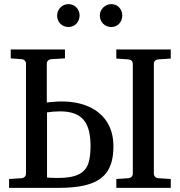

<svg xmlns="http://www.w3.org/2000/svg" viewBox="-20 -911 874 931"><path d="M224 -49C218 -50 213 -50 208 -50V-366C227 -369 249 -371 271 -371C382 -371 419 -313 419 -202C419 -177 417 -155 413 -136C400 -67 344 -48 258 -48C246 -48 234 -49 223 -49ZM207 -414V-603C207 -614 216 -623 228 -624L295 -628V-671H32V-628L85 -624C97 -623 106 -614 106 -603V-68C106 -57 97 -48 85 -47L24 -43V0H263C314 0 356 -4 390 -12C484 -34 530 -88 530 -202C530 -237 524 -268 512 -295C476 -375 393 -419 278 -419C252 -419 228 -416 205 -414ZM544 0H808V-43L747 -47C735 -48 726 -57 726 -69V-602C726 -614 735 -622 747 -623L808 -627V-671H544V-627L603 -623C615 -622 624 -614 624 -602V-69C624 -57 615 -48 603 -47L544 -43ZM312 -891C281 -891 257 -866 257 -835C257 -804 281 -780 312 -780C343 -780 366 -805 366 -836C366 -866 343 -891 312 -891ZM520 -891C490 -891 464 -866 464 -836C464 -804 488 -780 520 -780C551 -780 573 -805 573 -836C573 -867 550 -891 520 -891Z"/></svg>

Font: Veleka
Style: Regular
Weight: 400
Designer: Stefan Peev, Context Ltd, 2016; SIL International, 1997-2014.
Foundry: Stefan Peev, Context Ltd, 2016
Version: Version 1.000